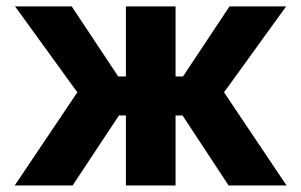

<svg xmlns="http://www.w3.org/2000/svg" viewBox="-20 -565 918 585"><path d="M24.9 0H201.3L342.3 -213.1H363.6V0H514.9V-213.1H536.2L676.5 0H853L662.6 -283.7L851.9 -545.5H679.3L537.6 -332H514.9V-545.5H363.6V-332H340.2L198.5 -545.5H25.9L215.6 -283.7Z"/></svg>

Font: Magic Ui Pro
Style: Bold
Weight: 700
Designer: Stefan Endress, Andreas Faust
Version: Version 1.000;FEAKit 1.0